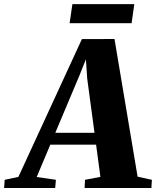

<svg xmlns="http://www.w3.org/2000/svg" viewBox="-102 -940 779 960"><path d="M-81.5 0 -78.5 -41 -10 -55.5 307.5 -744.5 470.5 -745 586 -56.5 657.5 -41 655 0H321L323 -41L400 -55.5L378.5 -216.5H149.5L81.5 -55L177.5 -41L174 0ZM174.5 -276H370.5L334 -547.5L327.5 -643.5L295 -562ZM260 -919.5H569.5L556 -824H246Z"/></svg>

Font: Merriweather 60pt Black
Style: Italic
Weight: 900
Italic angle: -7.8°
Version: Version 2.101